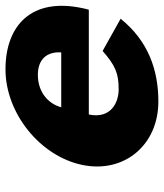

<svg xmlns="http://www.w3.org/2000/svg" viewBox="30 -598 583 682"><g transform="rotate(-90 321.0 -256.5)"><path d="M627.8 -232C630 -238 632.4 -249 633.8 -256C671.7 -436 572 -528 416 -528C261 -528 108.4 -406 76.8 -256C45.5 -107 146.8 15 301.8 15C415.8 15 517.6 -22 596 -119L481.5 -183C428.8 -137 401.5 -126 344.5 -126C299.5 -126 239.2 -153 255.8 -232ZM281.4 -330C294.3 -377 335.8 -413 396.8 -413C448.8 -413 479.7 -384 476.4 -330Z"/></g></svg>

Font: Hussar
Style: BdOblTwo
Weight: 700
Foundry: Cannot Into Space Fonts
Version: Version 2.00